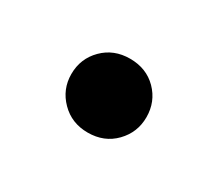

<svg xmlns="http://www.w3.org/2000/svg" viewBox="-42 -186 305 268"><g transform="rotate(30 110.0 -52.5)"><path d="M110 -112Q136.5 -112 153.5 -94.8Q170.5 -77.5 170.5 -52.5Q170.5 -28 153.5 -10.5Q136.5 7 110 7Q84 7 66.8 -10.5Q49.5 -28 49.5 -52.5Q49.5 -77.5 66.8 -94.8Q84 -112 110 -112Z"/></g></svg>

Font: Newsreader Text
Style: Regular
Weight: 400
Designer: Hugues Gentile
Foundry: Production Type
Version: Version 1.001